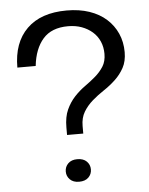

<svg xmlns="http://www.w3.org/2000/svg" viewBox="-52 -765 630 814"><g transform="rotate(-5 262.5 -358.0)"><path d="M218 -196V-228Q218 -273 232 -303.5Q246 -334 267 -356.5Q288 -379 312 -396Q336 -413 357 -431Q378 -449 392 -471Q406 -493 406 -525Q406 -554 395.5 -578Q385 -602 365.5 -619Q346 -636 320 -645.5Q294 -655 262 -655Q192 -655 155.5 -613.5Q119 -572 111 -499H33Q33 -605 92.5 -663.5Q152 -722 262 -722Q316 -722 358.5 -707.5Q401 -693 430.5 -666.5Q460 -640 476 -604Q492 -568 492 -525Q492 -486 477 -458.5Q462 -431 439 -409.5Q416 -388 389.5 -370.5Q363 -353 340 -333Q317 -313 302 -288Q287 -263 287 -228V-196ZM252 6Q227 6 213 -8Q199 -22 199 -42Q199 -62 213 -76Q227 -90 252 -90Q278 -90 292 -76Q306 -62 306 -42Q306 -22 292 -8Q278 6 252 6Z"/></g></svg>

Font: Firefly Display
Style: Regular
Weight: 400
Designer: Colophon Foundry, Jonny Pinhorn
Foundry: Colophon Foundry
Version: Version 1.200; ttfautohint (v1.8.3)